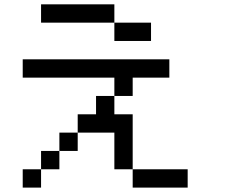

<svg xmlns="http://www.w3.org/2000/svg" viewBox="-20 -853 1040 873"><path d="M750 -583.3V-500H583.3V-416.7H500V-500H83.3V-583.3ZM166.7 -83.3V-166.7H250V-83.3ZM166.7 0H83.3V-83.3H166.7ZM166.7 -750V-833.3H500V-750ZM333.3 -166.7H250V-250H333.3ZM333.3 -250V-333.3H416.7V-416.7H500V-333.3H583.3V-83.3H500V-250ZM500 -750H666.7V-666.7H500ZM833.3 -83.3V0H583.3V-83.3Z"/></svg>

Font: Galmuri11 Regular
Style: Regular
Weight: 400
Designer: Minseo Lee (Quiple)
Version: Version 2.356;hotconv 1.1.0;makeotfexe 2.6.0 DEVELOPMENT